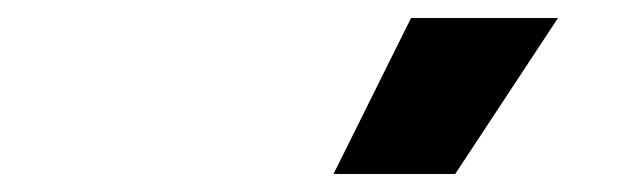

<svg xmlns="http://www.w3.org/2000/svg" viewBox="-20 -809 690 213"><path d="M350 -616 436 -789H599L485 -616Z"/></svg>

Font: Azeret Mono Thin
Style: Bold
Weight: 700
Version: Version 1.002